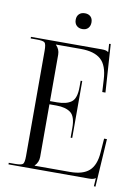

<svg xmlns="http://www.w3.org/2000/svg" viewBox="-100 -964 753 1066"><g transform="rotate(10 276.0 -431.0)"><path d="M291 -900Q311 -900 323 -888.5Q335 -877 335 -856Q335 -836 323.5 -823.5Q312 -811 291 -811Q271 -811 258.5 -823Q246 -835 246 -856Q246 -876 258 -888Q270 -900 291 -900ZM341 -206H332V-261Q332 -326 303.5 -347Q275 -368 224 -368H184V-71Q184 -41 162 -19V-18H361Q434 -18 469.5 -50Q505 -82 510 -153L516 -233H532L515 38L506 37L509 -9H508Q499 0 471 0H18V-9H53Q89 -9 97.5 -17.5Q106 -26 106 -62V-657Q106 -693 97.5 -701.5Q89 -710 53 -710H18V-719H417Q445 -719 454 -710H455L452 -756L461 -757L479 -486H461L457 -556Q453 -635 415.5 -668Q378 -701 303 -701H162V-700Q184 -678 184 -648V-386H224Q276 -386 304 -406.5Q332 -427 332 -492V-527H341Z"/></g></svg>

Font: FoglihtenNo06
Style: Regular
Weight: 500
Designer: gluk (gluksza@wp.pl)
Foundry: gluk (gluksza@wp.pl)
Version: Version 0.76